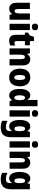

<svg xmlns="http://www.w3.org/2000/svg" viewBox="2062 -2878 1056 5220"><g transform="rotate(90 2590.0 -268.0)"><path d="M517 -553V0H385L365 -68H356Q313 10 219 10Q143 10 98.5 -41.5Q54 -93 54 -193V-553H225V-248Q225 -192 236 -164Q247 -136 274 -136Q321 -136 333.5 -177Q346 -218 346 -289V-553Z M712 -776Q756 -776 779.5 -756Q803 -736 803 -691Q803 -647 779 -627Q755 -607 712 -607Q670 -607 646 -627Q622 -647 622 -691Q622 -736 645 -756Q668 -776 712 -776ZM798 -553V0H627V-553Z M1141 -133Q1159 -133 1178 -138.5Q1197 -144 1218 -152V-21Q1190 -6 1158.5 2Q1127 10 1087 10Q1006 10 966 -35Q926 -80 926 -182V-417H867V-501L941 -548L983 -664H1097V-553H1211V-417H1097V-187Q1097 -133 1141 -133Z M1593 -563Q1669 -563 1713.5 -511.5Q1758 -460 1758 -360V0H1587V-306Q1587 -361 1576 -389Q1565 -417 1533 -417Q1493 -417 1479.5 -378.5Q1466 -340 1466 -250V0H1295V-553H1427L1447 -484H1456Q1499 -563 1593 -563Z M2327 -278Q2327 -201 2302.5 -135Q2278 -69 2224.5 -29.5Q2171 10 2086 10Q2007 10 1953.5 -29Q1900 -68 1873 -133.5Q1846 -199 1846 -278Q1846 -361 1872 -425.5Q1898 -490 1952 -526.5Q2006 -563 2088 -563Q2159 -563 2213 -529.5Q2267 -496 2297 -432.5Q2327 -369 2327 -278ZM2019 -277Q2019 -203 2035 -165Q2051 -127 2087 -127Q2124 -127 2139 -165Q2154 -203 2154 -278Q2154 -352 2139 -389Q2124 -426 2087 -426Q2051 -426 2035 -389Q2019 -352 2019 -277Z M2572 10Q2492 10 2445 -66Q2398 -142 2398 -277Q2398 -413 2445 -488Q2492 -563 2571 -563Q2614 -563 2645 -542.5Q2676 -522 2698 -482H2703Q2700 -515 2698.5 -544.5Q2697 -574 2697 -595V-760H2868V0H2734L2705 -59H2697Q2672 -25 2644.5 -7.5Q2617 10 2572 10ZM2633 -130Q2670 -130 2685.5 -161.5Q2701 -193 2702 -263V-290Q2702 -356 2686.5 -388Q2671 -420 2633 -420Q2604 -420 2587.5 -384.5Q2571 -349 2571 -278Q2571 -202 2587.5 -166Q2604 -130 2633 -130Z M3064 -776Q3108 -776 3131.5 -756Q3155 -736 3155 -691Q3155 -647 3131 -627Q3107 -607 3064 -607Q3022 -607 2998 -627Q2974 -647 2974 -691Q2974 -736 2997 -756Q3020 -776 3064 -776ZM3150 -553V0H2979V-553Z M3417 -563Q3461 -563 3490.5 -544.5Q3520 -526 3543 -484H3550L3563 -553H3711V-34Q3711 99 3647 169.5Q3583 240 3444 240Q3390 240 3347 230.5Q3304 221 3265 201V56Q3311 79 3351.5 89Q3392 99 3437 99Q3485 99 3512.5 78Q3540 57 3540 10V3Q3540 -12 3541.5 -33Q3543 -54 3546 -71H3540Q3519 -31 3489 -10.5Q3459 10 3412 10Q3334 10 3287.5 -65Q3241 -140 3241 -273Q3241 -410 3288 -486.5Q3335 -563 3417 -563ZM3476 -421Q3414 -421 3414 -271Q3414 -132 3477 -132Q3514 -132 3529.5 -162Q3545 -192 3545 -256V-283Q3545 -355 3529.5 -388Q3514 -421 3476 -421Z M3907 -776Q3951 -776 3974.5 -756Q3998 -736 3998 -691Q3998 -647 3974 -627Q3950 -607 3907 -607Q3865 -607 3841 -627Q3817 -647 3817 -691Q3817 -736 3840 -756Q3863 -776 3907 -776ZM3993 -553V0H3822V-553Z M4402 -563Q4478 -563 4522.5 -511.5Q4567 -460 4567 -360V0H4396V-306Q4396 -361 4385 -389Q4374 -417 4342 -417Q4302 -417 4288.5 -378.5Q4275 -340 4275 -250V0H4104V-553H4236L4256 -484H4265Q4308 -563 4402 -563Z M4831 -563Q4875 -563 4904.5 -544.5Q4934 -526 4957 -484H4964L4977 -553H5125V-34Q5125 99 5061 169.5Q4997 240 4858 240Q4804 240 4761 230.5Q4718 221 4679 201V56Q4725 79 4765.5 89Q4806 99 4851 99Q4899 99 4926.5 78Q4954 57 4954 10V3Q4954 -12 4955.5 -33Q4957 -54 4960 -71H4954Q4933 -31 4903 -10.5Q4873 10 4826 10Q4748 10 4701.5 -65Q4655 -140 4655 -273Q4655 -410 4702 -486.5Q4749 -563 4831 -563ZM4890 -421Q4828 -421 4828 -271Q4828 -132 4891 -132Q4928 -132 4943.5 -162Q4959 -192 4959 -256V-283Q4959 -355 4943.5 -388Q4928 -421 4890 -421Z"/></g></svg>

Font: Noto Sans Malayalam Condensed Black
Style: Regular
Weight: 900
Width: 3
Designer: Jelle Bosma - Monotype Design Team
Foundry: Monotype Imaging Inc.
Version: Version 2.104; ttfautohint (v1.8.4.7-5d5b)